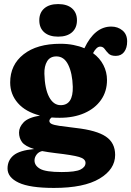

<svg xmlns="http://www.w3.org/2000/svg" viewBox="-20 -687 644 943"><path d="M352.5 -58.5Q454.5 -47 500 -16.2Q545.5 14.5 545.5 74Q545.5 144.5 469 190.2Q392.5 236 245 236Q126.5 236 71.8 210.2Q17 184.5 17 140.5Q17 100.5 46.5 76Q76 51.5 147.5 45Q103 31 88.2 11Q73.5 -9 73.5 -36Q73.5 -62.5 95.8 -86Q118 -109.5 176.5 -119.5Q105.5 -137.5 67.8 -180.8Q30 -224 30 -282Q30 -368.5 95.8 -420.2Q161.5 -472 276.5 -472Q311 -472 340.5 -466.2Q370 -460.5 394.5 -450Q445 -556.5 526.5 -556.5Q558.5 -556.5 581.5 -537.5Q604.5 -518.5 604.5 -483.5Q604.5 -451.5 589.8 -432Q575 -412.5 548.5 -412.5Q524.5 -412.5 513.2 -423.8Q502 -435 494 -446.5Q486 -458 472 -458Q454 -458 437 -426Q470.5 -401.5 488 -367.2Q505.5 -333 505.5 -294Q505.5 -238 476.2 -196.2Q447 -154.5 394.8 -131.5Q342.5 -108.5 273 -108.5Q252.5 -108.5 233.5 -110Q222.5 -101.5 222.5 -93Q222.5 -84 233.2 -78.5Q244 -73 272 -68.8Q300 -64.5 352.5 -58.5ZM257 -410Q226 -410 211.5 -386Q197 -362 198 -324.5Q200 -251 221.2 -210.8Q242.5 -170.5 278 -170.5Q339.5 -170.5 337.5 -261Q335.5 -327 315.2 -368.5Q295 -410 257 -410ZM149.5 101Q149.5 126.5 177 142.2Q204.5 158 283 158Q350.5 158 375.2 145.8Q400 133.5 400 113Q400 93 368.2 83.8Q336.5 74.5 253 65Q215.5 60.5 187 55Q169.5 59 159.5 72.5Q149.5 86 149.5 101ZM265.5 -507Q222 -507 197.5 -528.2Q173 -549.5 173 -587.5Q173 -624.5 197.5 -645.8Q222 -667 265.5 -667Q309.5 -667 333.8 -645.8Q358 -624.5 358 -587.5Q358 -550 333.8 -528.5Q309.5 -507 265.5 -507Z"/></svg>

Font: Fraunces 72pt SuperSoft
Style: Bold
Weight: 700
Version: Version 1.000;[0bf87f6ff]